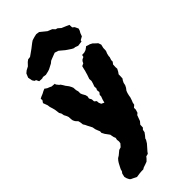

<svg xmlns="http://www.w3.org/2000/svg" viewBox="-303 -806 1079 1079"><g transform="rotate(-45 237.0 -266.0)"><path d="M78 218 60 209 45 202 39 196 32 182 28 168 33 146 41 135 44 123 50 111 61 90 69 78 78 68 91 60 103 50 115 40 131 35 146 18 148 5 146 -9 149 -22 144 -34 142 -44 140 -56 132 -67 121 -82 112 -99 113 -110 106 -127 102 -138 99 -155 92 -169 85 -182 79 -195 72 -206 70 -223 67 -236 54 -250 48 -262 46 -274 45 -292 39 -307 33 -318 30 -334 23 -346 21 -362 19 -376 15 -391 10 -407 8 -422 -2 -449 8 -464 6 -475 17 -481 34 -488 47 -495 61 -501 66 -497 75 -491 88 -486 98 -481 122 -479 123 -472 135 -457 141 -453 149 -441 156 -429 169 -412 176 -399 180 -389 181 -370 185 -356V-339L189 -329L199 -311L202 -298L199 -285L207 -270L208 -253L220 -243L221 -229L227 -215L244 -207L249 -226L256 -245V-256L266 -269L264 -286L269 -296L268 -311L274 -327L279 -344L278 -361L287 -387L290 -398L294 -411L296 -421L301 -440L316 -447L322 -459L329 -466L342 -472L345 -485L363 -486L378 -491L392 -501L395 -504L410 -499L418 -497L433 -489L444 -478L456 -467L462 -450L457 -429L456 -406L450 -392L446 -375V-367L440 -349V-337L430 -324L429 -303L430 -291L421 -274L413 -263V-250L412 -231L406 -223L399 -209L396 -194L389 -180L379 -167L374 -154L370 -138L368 -125L362 -107L357 -95L354 -80L341 -69V-54L335 -35L325 -27L319 -11L312 8L299 23L298 45L289 54L286 70L275 85L264 98L262 106L251 124L244 132L229 149L221 158L213 169L197 173L189 183L177 195L161 201L143 207L133 213H121L106 214ZM70 -551 62 -568 53 -571 45 -583 40 -609 50 -633 63 -644 84 -655 101 -673 113 -682 130 -684 147 -696 168 -711 195 -732 207 -740 227 -746 245 -750 265 -747 286 -730 302 -717 329 -706 342 -692 353 -689 370 -674 396 -663 414 -655 415 -634 426 -625 436 -604 432 -591 425 -579 418 -560 398 -549 396 -541 366 -537 347 -544H340L328 -550L297 -571L278 -587L267 -596L245 -603L211 -590L199 -585L187 -575L156 -559L144 -555L122 -550L102 -553L93 -550Z"/></g></svg>

Font: Winky Rough
Style: Bold
Weight: 700
Designer: Simon Atzbach
Foundry: typofactur
Version: Version 1.206; ttfautohint (v1.8.4.7-5d5b)